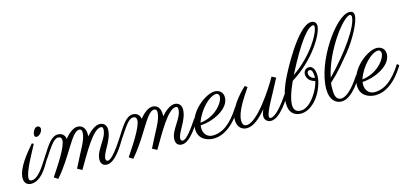

<svg xmlns="http://www.w3.org/2000/svg" viewBox="-102 -1153 3446 1621"><g transform="rotate(-15 1620.5 -343.0)"><path d="M219 -433C219 -445 208 -458 194 -458C166 -458 149 -417 149 -396C149 -384 155 -375 167 -375C191 -375 219 -407 219 -433ZM112 -332C52 -262 -39 -154 -39 -67C-39 -30 -18 -4 21 -4C105 -4 161 -101 199 -168L182 -182C134 -107 85 -31 32 -31C18 -31 9 -36 9 -55C9 -118 102 -273 128 -325Z M588 -266C589 -271 589 -277 589 -283C589 -325 572 -369 520 -369C485 -369 443 -338 407 -292C403 -339 362 -349 345 -349C288 -349 251 -292 182 -182L200 -168C263 -260 298 -323 339 -323C357 -323 369 -314 369 -292C369 -235 280 -101 217 -7L251 15C390 -142 461 -341 527 -341C546 -341 551 -326 551 -313C551 -246 495 -169 426 -27L467 -5C544 -136 641 -314 709 -314C724 -314 728 -306 728 -292C728 -211 628 -136 628 -51C628 -9 654 5 681 5C755 5 830 -127 855 -168L837 -182C791 -112 730 -25 696 -25C687 -25 678 -31 678 -45C678 -101 765 -187 765 -280C765 -324 736 -342 706 -342C670 -342 626 -310 588 -266Z M1243 -266C1244 -271 1244 -277 1244 -283C1244 -325 1227 -369 1175 -369C1140 -369 1098 -338 1062 -292C1058 -339 1017 -349 1000 -349C943 -349 906 -292 837 -182L855 -168C918 -260 953 -323 994 -323C1012 -323 1024 -314 1024 -292C1024 -235 935 -101 872 -7L906 15C1045 -142 1116 -341 1182 -341C1201 -341 1206 -326 1206 -313C1206 -246 1150 -169 1081 -27L1122 -5C1199 -136 1296 -314 1364 -314C1379 -314 1383 -306 1383 -292C1383 -211 1283 -136 1283 -51C1283 -9 1309 5 1336 5C1410 5 1485 -127 1510 -168L1492 -182C1446 -112 1385 -25 1351 -25C1342 -25 1333 -31 1333 -45C1333 -101 1420 -187 1420 -280C1420 -324 1391 -342 1361 -342C1325 -342 1281 -310 1243 -266Z M1529 -111C1634 -114 1788 -184 1788 -287C1788 -338 1749 -357 1715 -357C1637 -357 1475 -239 1475 -93C1475 -1 1552 26 1608 26C1685 26 1780 -24 1865 -167L1848 -182C1770 -57 1692 -1 1606 -1C1555 -1 1527 -41 1527 -88C1527 -96 1528 -104 1529 -111ZM1533 -132C1573 -245 1667 -333 1724 -333C1737 -333 1748 -321 1748 -304C1748 -252 1665 -146 1533 -132Z M2076 -106C2065 -83 2059 -63 2059 -46C2059 -18 2080 7 2114 7C2196 7 2287 -148 2299 -168L2282 -182C2236 -114 2164 -17 2116 -18C2108 -18 2104 -24 2104 -34C2104 -78 2173 -187 2249 -335L2213 -353C2158 -255 1999 -12 1906 -12C1877 -12 1869 -34 1869 -60C1869 -140 1949 -251 1995 -321L1974 -335C1907 -273 1819 -169 1819 -79C1819 -22 1852 14 1901 14C1959 14 2015 -36 2076 -106Z M2560 -222C2553 -167 2472 -12 2380 -12C2348 -12 2318 -25 2318 -76C2318 -113 2332 -174 2377 -272C2582 -399 2699 -597 2699 -669C2699 -710 2662 -712 2654 -712C2532 -712 2342 -332 2342 -332C2291 -231 2272 -157 2272 -103C2272 -16 2320 13 2376 13C2458 13 2555 -78 2586 -219C2589 -233 2590 -249 2590 -263C2590 -308 2574 -348 2538 -348C2511 -348 2490 -329 2490 -297C2490 -268 2511 -233 2560 -222ZM2398 -317C2536 -586 2617 -681 2665 -681C2670 -681 2674 -676 2674 -668C2674 -612 2577 -440 2398 -317ZM2564 -247C2537 -254 2516 -272 2516 -298C2516 -320 2531 -323 2538 -323C2555 -323 2565 -299 2565 -264C2565 -259 2564 -253 2564 -247Z M2987 -710C2869 -710 2632 -368 2632 -131C2632 -36 2680 3 2733 3C2829 3 2921 -161 2925 -168L2907 -182C2875 -133 2800 -22 2734 -22C2701 -22 2682 -49 2682 -105C2682 -125 2680 -147 2685 -172C2721 -209 2738 -212 2879 -385C2950 -472 3027 -611 3027 -672C3027 -701 3009 -710 2987 -710ZM2694 -215C2736 -429 2925 -685 2987 -685C2994 -685 3000 -673 3000 -668C3000 -583 2860 -386 2694 -215Z M2944 -111C3049 -114 3203 -184 3203 -287C3203 -338 3164 -357 3130 -357C3052 -357 2890 -239 2890 -93C2890 -1 2967 26 3023 26C3100 26 3195 -24 3280 -167L3263 -182C3185 -57 3107 -1 3021 -1C2970 -1 2942 -41 2942 -88C2942 -96 2943 -104 2944 -111ZM2948 -132C2988 -245 3082 -333 3139 -333C3152 -333 3163 -321 3163 -304C3163 -252 3080 -146 2948 -132Z"/></g></svg>

Font: Parisienne
Style: Regular
Weight: 400
Designer: Astigmatic (AOETI)
Foundry: Astigmatic (AOETI)
Version: Version 1.000